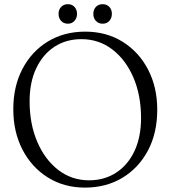

<svg xmlns="http://www.w3.org/2000/svg" viewBox="-20 -860 796 895"><path d="M377.5 -712.5Q476 -712.5 551.8 -665.2Q627.5 -618 670.2 -535.8Q713 -453.5 713 -348.5Q713 -240.5 670 -159Q627 -77.5 551 -31.5Q475 14.5 376 14.5Q278.5 14.5 203 -32.8Q127.5 -80 84.8 -162.5Q42 -245 42 -351Q42 -457.5 84.8 -539Q127.5 -620.5 203 -666.5Q278.5 -712.5 377.5 -712.5ZM637.5 -310Q637.5 -415.5 601.8 -498.8Q566 -582 503.2 -629.8Q440.5 -677.5 359.5 -677.5Q288 -677.5 233.8 -642Q179.5 -606.5 148.8 -541.5Q118 -476.5 118 -388Q118 -282 153.8 -198.8Q189.5 -115.5 252 -67.5Q314.5 -19.5 395.5 -19.5Q466.5 -19.5 521.2 -55Q576 -90.5 606.8 -155.8Q637.5 -221 637.5 -310ZM296.5 -749.5Q277 -749.5 265 -762.5Q253 -775.5 253 -795.5Q253 -815 265 -827.8Q277 -840.5 296.5 -840.5Q315.5 -840.5 327.2 -827.8Q339 -815 339 -795.5Q339 -776 327.2 -762.8Q315.5 -749.5 296.5 -749.5ZM458.5 -749.5Q439 -749.5 427 -762.5Q415 -775.5 415 -795.5Q415 -815 427 -827.8Q439 -840.5 458.5 -840.5Q478 -840.5 489.8 -827.8Q501.5 -815 501.5 -795.5Q501.5 -776 489.8 -762.8Q478 -749.5 458.5 -749.5Z"/></svg>

Font: Fraunces 72pt Soft Light
Style: Regular
Weight: 300
Version: Version 1.000;[b76b70a41]